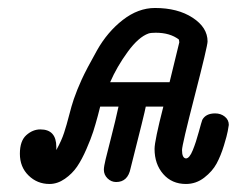

<svg xmlns="http://www.w3.org/2000/svg" viewBox="-20 -456 593 481"><path d="M29.8 -70.8Q29.8 -103 45.9 -117.4Q62 -131.8 81.1 -131.8Q121.1 -131.8 121.1 -87.9V-80.1Q134.3 -104 140.6 -123.5Q147 -143.1 153.1 -167Q159.2 -190.9 165 -208Q172.9 -231 184.8 -257.1Q196.8 -283.2 222.9 -329.6Q249 -376 287.6 -406Q326.2 -436 368.2 -436Q425.3 -436 462.6 -411.6Q500 -387.2 500 -352.1Q500 -340.8 468 -216.8Q436 -92.8 436 -80.1Q436 -60.1 445.8 -59.1Q454.6 -59.1 462.9 -79.6Q471.2 -100.1 478 -125.5Q484.9 -150.9 486.8 -155.8Q495.6 -171.9 519 -171.9Q533.2 -171.9 543.2 -163.8Q553.2 -155.8 553.2 -143.1Q552.2 -137.2 550.5 -127.2Q548.8 -117.2 541 -91.6Q533.2 -65.9 522.7 -46.4Q512.2 -26.9 491.7 -11Q471.2 4.9 445.8 4.9Q410.6 4.9 388.9 -20Q367.2 -44.9 367.2 -83Q367.2 -103 389.2 -189H345.2Q343.3 -176.8 307.1 -34.2Q300.3 0 271 0Q258.8 0 249.5 -9Q240.2 -18.1 240.2 -30.8Q240.2 -38.6 244.6 -56.9Q249 -75.2 259 -114Q269 -152.8 276.9 -189H231L225.1 -166Q219.2 -144 213.6 -126.5Q208 -108.9 196.5 -82.5Q185.1 -56.2 173.1 -38.6Q161.1 -21 142.6 -8.1Q124 4.9 104 4.9Q73.2 4.9 51.5 -16.4Q29.8 -37.6 29.8 -70.8ZM255.9 -250H404.8L429.2 -350.1L428.2 -356.9Q406.2 -374 370.1 -374Q357.9 -374 352.1 -372.1Q327.1 -363.3 300 -326.2Q272.9 -289.1 255.9 -250Z"/></svg>

Font: CMU Typewriter Text
Style: Italic
Weight: 500
Italic angle: -14.04°
Version: Version 0.7.0